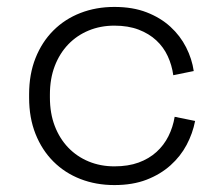

<svg xmlns="http://www.w3.org/2000/svg" viewBox="-20 -520 643 554"><path d="M310 14Q257 14 212 -3.5Q167 -21 134 -54Q101 -87 82.5 -133.5Q64 -180 64 -238V-248Q64 -306 82.5 -352.5Q101 -399 134 -432Q167 -465 212 -482.5Q257 -500 310 -500Q363 -500 403 -484.5Q443 -469 471.5 -443Q500 -417 517 -383.5Q534 -350 539 -315L480 -303Q476 -332 464 -358Q452 -384 431 -403.5Q410 -423 380 -434.5Q350 -446 310 -446Q270 -446 236 -432Q202 -418 177 -392Q152 -366 138 -329.5Q124 -293 124 -247V-239Q124 -193 138 -156.5Q152 -120 177 -94Q202 -68 236 -54Q270 -40 310 -40Q350 -40 380 -51Q410 -62 431.5 -81.5Q453 -101 466 -127Q479 -153 484 -183L543 -171Q536 -135 518.5 -102Q501 -69 472 -43Q443 -17 403 -1.5Q363 14 310 14Z"/></svg>

Font: Space Grotesk Light
Style: Regular
Weight: 300
Designer: Florian Karsten
Foundry: Florian Karsten
Version: Version 2.000